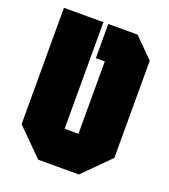

<svg xmlns="http://www.w3.org/2000/svg" viewBox="-130 -793 779 887"><g transform="rotate(20 260.0 -350.0)"><path d="M160 0 32 -128V-700H226V-176H294V-532H250V-700H394L488 -606V-128L360 0Z"/></g></svg>

Font: Tektur Condensed ExtraBold
Style: Regular
Weight: 800
Width: 3
Designer: Adam Jagosz
Foundry: Adam Jagosz
Version: Version 1.005;gftools[0.9.30]